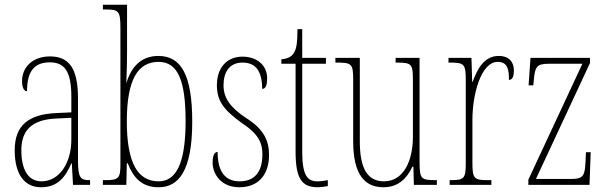

<svg xmlns="http://www.w3.org/2000/svg" viewBox="-20 -780 2574 810"><path d="M153 10C224 10 256 -33 281 -91H283L288 0H360V-20H358C320 -20 309 -29 309 -103V-366C309 -495 269 -542 191 -542C117 -542 73 -496 73 -438C73 -411 81 -395 94 -395C94 -482 127 -517 190 -517C254 -517 281 -477 281 -371V-306L218 -303C99 -298 42 -250 42 -146C42 -41 86 10 153 10ZM155 -15C96 -15 70 -69 70 -146C70 -228 112 -276 219 -280L281 -283V-191C281 -92 230 -15 155 -15Z M649 10C732 10 791 -56 791 -267C791 -466 743 -544 648 -544C576 -544 534 -498 514 -432H513C515 -475 516 -526 516 -561V-760H414V-740H423C481 -740 488 -735 488 -661V-87C488 -28 481 -20 424 -20H414V0H513L515 -91H519C542 -31 578 10 649 10ZM649 -15C562 -15 515 -91 515 -268C515 -445 562 -519 649 -519C730 -519 763 -441 763 -269C763 -84 720 -15 649 -15Z M990 10C1068 10 1115 -41 1115 -126C1115 -185 1095 -234 1017 -283C953 -326 923 -365 923 -420C923 -473 946 -516 1003 -516C1060 -516 1086 -478 1086 -405C1101 -405 1107 -421 1107 -450C1107 -504 1065 -541 1003 -541C936 -541 895 -493 895 -421C895 -355 922 -317 1003 -259C1073 -213 1087 -174 1087 -129C1087 -52 1052 -15 991 -15C927 -15 898 -60 898 -139C885 -139 877 -125 877 -93C877 -50 909 10 990 10Z M1321 10C1332 10 1348 8 1363 5V-20C1346 -17 1335 -15 1319 -15C1277 -15 1255 -40 1255 -140V-511H1355V-536H1255V-657H1235C1234 -610 1234 -575 1217 -553C1208 -540 1192 -532 1167 -530V-511H1227V-141C1227 -26 1253 10 1321 10Z M1598 10C1659 10 1696 -26 1720 -77H1724L1726 0H1823V-20H1821C1755 -20 1750 -24 1750 -101V-536H1649V-516H1652C1722 -516 1722 -510 1722 -426V-203C1722 -104 1684 -15 1600 -15C1530 -15 1498 -70 1498 -183V-536H1395V-516H1399C1464 -516 1470 -511 1470 -443V-184C1470 -44 1518 10 1598 10Z M1877 0H2053V-20H2042C1979 -20 1973 -25 1973 -96V-274C1973 -382 2009 -519 2080 -519C2125 -519 2127 -480 2127 -443C2143 -443 2148 -460 2148 -483C2148 -517 2129 -544 2084 -544C2019 -544 1992 -483 1974 -435H1972L1969 -536H1872V-516H1875C1939 -516 1945 -511 1945 -440V-96C1945 -25 1939 -20 1878 -20H1877Z M2209 0H2467L2472 -138H2452L2450 -95C2447 -39 2441 -25 2389 -25H2241L2469 -514V-536H2218L2210 -420H2230L2232 -442C2237 -497 2243 -511 2295 -511H2437L2209 -22Z"/></svg>

Font: Noto Serif Devanagari ExtraCondensed Thin
Style: Regular
Weight: 100
Width: 2
Designer: Universal Thirst, Indian Type Foundry and the Monotype Design Team
Foundry: Monotype Imaging Inc.
Version: Version 2.004